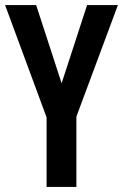

<svg xmlns="http://www.w3.org/2000/svg" viewBox="-20 -734 483 754"><path d="M222 -407 122 -714H0L163 -273V0H280V-276L443 -714H322Z"/></svg>

Font: Noto Sans Khmer ExtraCondensed SemiBold
Style: Regular
Weight: 600
Width: 2
Designer: Danh Hong and the Monotype Design Team
Foundry: Monotype Imaging Inc.
Version: Version 2.004